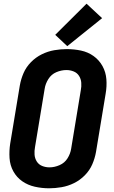

<svg xmlns="http://www.w3.org/2000/svg" viewBox="-20 -1008 616 1036"><path d="M245 8Q278 8 312.5 2Q347 -4 379.5 -20Q412 -36 438 -62.5Q464 -89 478 -121.5Q492 -154 498 -188L550 -502Q557 -542 554 -580.5Q551 -619 533 -651.5Q515 -684 485 -705.5Q455 -727 417.5 -735Q380 -743 340 -743Q307 -743 272.5 -737Q238 -731 205.5 -715Q173 -699 147 -672.5Q121 -646 107 -613.5Q93 -581 87 -547L35 -233Q29 -194 31.5 -155Q34 -116 52 -83.5Q70 -51 100 -30Q130 -9 168 -0.5Q206 8 245 8ZM247 -105Q226 -105 207.5 -112.5Q189 -120 178.5 -136.5Q168 -153 166.5 -173.5Q165 -194 169 -215L221 -529Q225 -556 241 -581.5Q257 -607 284 -618.5Q311 -630 338 -630H339Q359 -630 377.5 -622.5Q396 -615 406.5 -598.5Q417 -582 418.5 -561.5Q420 -541 416 -521L364 -206Q360 -179 344.5 -154Q329 -129 301.5 -117Q274 -105 247 -105ZM343 -759 531 -910 447 -988 278 -820Z"/></svg>

Font: Iosevka Sparkle Extrabold
Style: Italic
Weight: 800
Italic angle: -9°
Designer: Belleve Invis
Foundry: Belleve Invis
Version: Version 4.5.0; ttfautohint (v1.8.3)